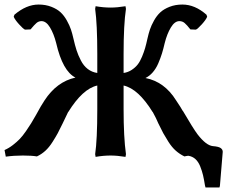

<svg xmlns="http://www.w3.org/2000/svg" viewBox="-32 -678 991 837"><path d="M392.1 -359.9V-442.9Q392.1 -572.3 382.8 -639.2L384.8 -650.9Q418.9 -645 450.2 -645Q479 -645 515.1 -650.9L517.1 -639.2Q506.8 -571.3 506.8 -442.9V-359.9Q526.4 -362.8 542.2 -373.3Q558.1 -383.8 568.4 -397Q578.6 -410.2 587.2 -430.9Q595.7 -451.7 600.6 -468.5Q605.5 -485.4 610.8 -509.8Q615.7 -531.7 621.6 -549.3Q627.4 -566.9 639.4 -588.4Q651.4 -609.9 667 -624.3Q682.6 -638.7 707.5 -648.4Q732.4 -658.2 763.2 -658.2Q817.9 -658.2 868.2 -613.8L871.1 -605Q866.2 -592.3 847.7 -571.8Q829.1 -551.3 821.8 -548.8L797.9 -549.8Q782.7 -569.3 772.9 -577.6Q763.2 -585.9 750 -585.9Q729.5 -585.9 712.9 -558.3Q696.3 -530.8 686 -490.2Q680.2 -464.8 674.1 -445.1Q668 -425.3 658.2 -402.3Q648.4 -379.4 634 -362.8Q619.6 -346.2 602.1 -337.9Q685.1 -321.8 735.8 -240.2Q757.8 -207.5 765.1 -193.8V-194.8Q810.1 -117.7 829.6 -91.8Q866.7 -43.9 896 -41Q920.9 -39.1 929.9 -32.7Q939 -26.4 939 -16.1L926.8 130.9Q926.8 131.8 925.8 135.3Q924.8 138.7 924.8 139.2H863.8L861.8 130.9V131.8Q857.4 104 853 85.4Q848.6 66.9 840.6 46.9Q832.5 26.9 819.8 15.4Q807.1 3.9 789.1 1Q787.1 1 784.4 1.5Q781.7 2 777.8 2.7Q773.9 3.4 772 3.9Q751.5 -5.9 734.4 -21Q717.3 -36.1 702.1 -60.1Q687 -84 679.7 -97.4Q672.4 -110.8 658.2 -140.1Q649.4 -161.6 633.8 -189.9V-189Q570.8 -291 506.8 -305.2V-202.1Q506.8 -79.6 517.1 -5.9L515.1 5.9Q479 0 450.2 0Q418.9 0 384.8 5.9L382.8 -5.9Q392.1 -68.8 392.1 -202.1V-305.2Q328.1 -291 265.1 -189V-189.9Q243.7 -145.5 241.2 -140.1Q227.1 -110.8 219.7 -97.2Q212.4 -83.5 197.3 -59.6Q182.1 -35.6 165.5 -20.5Q148.9 -5.4 128.9 3.9Q106 0 67.9 0Q28.3 0 -6.8 4.9L-12.2 -23.9Q6.8 -32.2 24.4 -45.9Q42 -59.6 54.2 -72.3Q66.4 -85 81.3 -106.4Q96.2 -127.9 103.5 -140.1Q110.8 -152.3 125 -176.8Q147 -217.8 162.1 -240.2Q215.3 -321.8 296.9 -339.8Q241.2 -367.7 212.9 -490.2Q202.6 -530.8 186 -558.3Q169.4 -585.9 148.9 -585.9Q136.7 -585.9 127.2 -577.9Q117.7 -569.8 101.1 -549.8L77.1 -548.8Q69.8 -551.3 51.3 -571.8Q32.7 -592.3 27.8 -605L30.8 -613.8Q83 -658.2 136.2 -658.2Q167 -658.2 191.9 -648.4Q216.8 -638.7 232.2 -624.3Q247.6 -609.9 259.5 -588.4Q271.5 -566.9 277.3 -549.3Q283.2 -531.7 288.1 -509.8Q294.9 -480 301.8 -458.7Q308.6 -437.5 320.6 -414.3Q332.5 -391.1 350.6 -377.2Q368.7 -363.3 392.1 -359.9Z"/></svg>

Font: Linear Smooth
Style: Bold
Weight: 700
Designer: Philipp H. Poll, Flanker
Foundry: Philipp H. Poll, reworked by Flanker
Version: Version 1.061 | FøM Fix